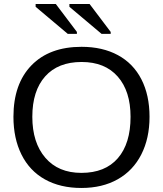

<svg xmlns="http://www.w3.org/2000/svg" viewBox="-20 -933 818 963"><path d="M730 -347.2C730 -419.4 716.4 -482.1 689.2 -535.2C662 -588.2 622.7 -628.7 571.3 -656.5C519.9 -684.3 459.1 -698.2 389.2 -698.2C281.7 -698.2 197.9 -667.2 137.7 -605.2C77.5 -543.2 47.4 -457.2 47.4 -347.2C47.4 -274.9 60.9 -211.7 87.9 -157.5C114.9 -103.3 154.1 -61.8 205.3 -33.2C256.6 -4.6 317.5 9.8 388.2 9.8C458.2 9.8 518.9 -4.7 570.3 -33.7C621.7 -62.7 661.2 -104.2 688.7 -158.2C716.2 -212.2 730 -275.2 730 -347.2ZM634.8 -347.2C634.8 -257.6 613.5 -188.4 571 -139.4C528.6 -90.4 467.6 -65.9 388.2 -65.9C311 -65.9 250.7 -91.2 207.3 -141.8C163.8 -192.5 142.1 -260.9 142.1 -347.2C142.1 -434.1 163.6 -501.6 206.5 -549.8C249.5 -598 310.4 -622.1 389.2 -622.1C467.3 -622.1 527.8 -597.7 570.6 -548.8C613.4 -500 634.8 -432.8 634.8 -347.2ZM489.3 -763.2H535.2V-772.9L429.2 -913.1H328.1V-898.9ZM319.8 -763.2H365.7V-772.9L259.8 -913.1H158.7V-898.9Z"/></svg>

Font: Arimo
Style: Regular
Weight: 400
Designer: Steve Matteson
Foundry: Monotype Imaging Inc.
Version: Version 1.32